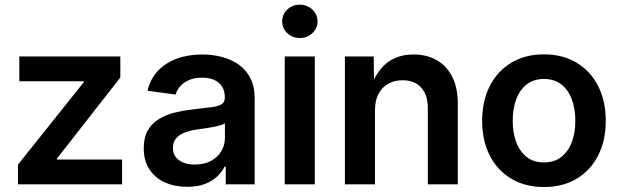

<svg xmlns="http://www.w3.org/2000/svg" viewBox="-20 -772 2596 804"><path d="M55.2 0V-82.5L331.1 -428.2V-431.6H61V-535.6H483.9V-447.3L218.3 -107.9V-104H491.2V0Z M763.7 10.3Q711.9 10.3 670.9 -8.1Q629.9 -26.4 606 -62.3Q582 -98.1 582 -150.9Q582 -196.8 599.1 -226.3Q616.2 -255.9 645.5 -273.7Q674.8 -291.5 711.9 -300.5Q749 -309.6 788.6 -314Q836.4 -319.3 865.5 -323.2Q894.5 -327.1 908 -335.7Q921.4 -344.2 921.4 -362.3V-365.2Q921.4 -390.6 910.4 -408.7Q899.4 -426.8 878.2 -436.8Q856.9 -446.8 826.2 -446.8Q795.4 -446.8 772.2 -437Q749 -427.2 734.9 -411.1Q720.7 -395 715.3 -376L597.7 -392.1Q609.4 -441.4 641.1 -475.1Q672.9 -508.8 720.5 -526.4Q768.1 -543.9 826.7 -543.9Q869.1 -543.9 908.7 -533.7Q948.2 -523.4 979.2 -501.7Q1010.3 -480 1028.3 -445.1Q1046.4 -410.2 1046.4 -360.4V0H925.3V-74.7H920.9Q909.2 -51.3 888.4 -32Q867.7 -12.7 836.9 -1.2Q806.2 10.3 763.7 10.3ZM795.4 -83Q835 -83 863.3 -98.1Q891.6 -113.3 906.7 -138.7Q921.9 -164.1 921.9 -194.3V-255.9Q916 -251.5 902.3 -247.3Q888.7 -243.2 871.3 -240Q854 -236.8 836.2 -234.1Q818.4 -231.4 803.7 -229.5Q775.9 -225.6 753.2 -216.8Q730.5 -208 717.3 -192.4Q704.1 -176.8 704.1 -152.3Q704.1 -129.9 715.8 -114.5Q727.5 -99.1 748 -91.1Q768.6 -83 795.4 -83Z M1172.4 0V-535.6H1298.3V0ZM1235.4 -612.8Q1204.6 -612.8 1183.1 -633.1Q1161.6 -653.3 1161.6 -682.6Q1161.6 -711.9 1183.1 -732.2Q1204.6 -752.4 1235.4 -752.4Q1266.1 -752.4 1287.8 -732.2Q1309.6 -711.9 1309.6 -682.6Q1309.6 -653.3 1287.8 -633.1Q1266.1 -612.8 1235.4 -612.8Z M1550.3 -310.5V0H1424.3V-535.6H1544.9L1546.4 -402.3H1531.7Q1554.7 -472.2 1599.6 -508.1Q1644.5 -543.9 1711.4 -543.9Q1767.1 -543.9 1808.8 -520Q1850.6 -496.1 1873.8 -450.4Q1897 -404.8 1897 -338.9V0H1771.5V-319.3Q1771.5 -375 1743.4 -405.5Q1715.3 -436 1665.5 -436Q1632.3 -436 1606.2 -421.6Q1580.1 -407.2 1565.2 -379.4Q1550.3 -351.6 1550.3 -310.5Z M2257.8 11.2Q2179.7 11.2 2121.3 -23.4Q2063 -58.1 2031 -120.6Q1999 -183.1 1999 -266.1Q1999 -349.1 2031 -411.9Q2063 -474.6 2121.3 -509.5Q2179.7 -544.4 2257.8 -544.4Q2336.4 -544.4 2394.5 -509.5Q2452.6 -474.6 2484.6 -411.9Q2516.6 -349.1 2516.6 -266.1Q2516.6 -183.1 2484.6 -120.6Q2452.6 -58.1 2394.5 -23.4Q2336.4 11.2 2257.8 11.2ZM2257.8 -91.8Q2300.8 -91.8 2330.1 -114.5Q2359.4 -137.2 2374.3 -176.5Q2389.2 -215.8 2389.2 -266.1Q2389.2 -316.9 2374.3 -356.4Q2359.4 -396 2330.1 -418.7Q2300.8 -441.4 2257.8 -441.4Q2215.3 -441.4 2186 -418.7Q2156.7 -396 2141.8 -356.4Q2127 -316.9 2127 -266.1Q2127 -215.8 2141.8 -176.5Q2156.7 -137.2 2185.8 -114.5Q2214.8 -91.8 2257.8 -91.8Z"/></svg>

Font: Inter 20pt SemiBold
Style: Regular
Weight: 600
Version: Version 4.001;git-66647c0bb